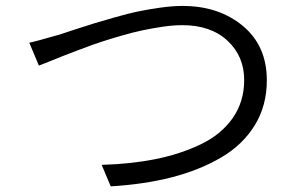

<svg xmlns="http://www.w3.org/2000/svg" viewBox="-20 -665 1040 663"><path d="M114.3 -438.5 81.1 -517.6Q98.6 -520.5 186.5 -545.9Q195.3 -548.8 236.8 -562.5Q278.3 -576.2 304.2 -584Q330.1 -591.8 376 -605Q421.9 -618.2 457 -625.5Q492.2 -632.8 534.2 -638.7Q576.2 -644.5 610.4 -644.5Q735.4 -644.5 818.4 -575.7Q901.4 -506.8 901.4 -387.7Q901.4 -299.8 859.4 -231.9Q817.4 -164.1 742.7 -120.6Q668 -77.1 572.8 -52.7Q477.5 -28.3 362.3 -21.5L331.1 -95.7Q432.6 -98.6 517.6 -115.7Q602.5 -132.8 672.9 -166.5Q743.2 -200.2 783.2 -256.8Q823.2 -313.5 823.2 -388.7Q823.2 -470.7 765.6 -524.4Q708 -578.1 609.4 -578.1Q579.1 -578.1 542.5 -572.8Q505.9 -567.4 473.1 -560.5Q440.4 -553.7 398.4 -541.5Q356.4 -529.3 328.1 -520Q299.8 -510.7 258.8 -495.1Q217.8 -479.5 200.2 -472.7Q182.6 -465.8 148.9 -452.1Q115.2 -438.5 114.3 -438.5Z"/></svg>

Font: Gen Shin Gothic Normal
Style: Regular
Weight: 300
Designer: [Source Han Sans]
Ryoko NISHIZUKA  (kana & ideographs); Paul D. Hunt (Latin, Greek & Cyrillic); Wenlong ZHANG  (bopomofo
Version: Version 1.002.20150607